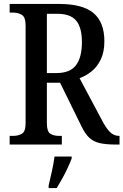

<svg xmlns="http://www.w3.org/2000/svg" viewBox="-20 -734 627 975"><path d="M29 0V-44H47Q73 -44 91.5 -55Q110 -66 110 -109V-604Q110 -647 91 -658.5Q72 -670 47 -670H29V-714H279Q400 -714 455 -667.5Q510 -621 510 -525Q510 -470 492 -432.5Q474 -395 445.5 -372Q417 -349 384 -337L497 -125Q518 -84 538 -64Q558 -44 584 -44H587V0H568Q520 0 488 -7Q456 -14 434.5 -33.5Q413 -53 395 -90L285 -314H218V-109Q218 -66 235.5 -55Q253 -44 279 -44H294V0ZM266 -363Q336 -363 366 -403Q396 -443 396 -520Q396 -594 367 -629Q338 -664 271 -664H218V-363ZM227 208Q235 175 243.5 136Q252 97 257 61H344V71Q336 92 323.5 119Q311 146 296 173Q281 200 268 221H227Z"/></svg>

Font: Noto Serif Tamil Condensed Medium
Style: Italic
Weight: 500
Width: 3
Italic angle: -12°
Designer: Indian Type Foundry, Tom Grace, and the Monotype Design Team
Foundry: Monotype Imaging Inc.
Version: Version 2.003; ttfautohint (v1.8.4.7-5d5b)